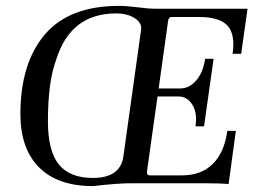

<svg xmlns="http://www.w3.org/2000/svg" viewBox="-20 -627 874 657"><path d="M377 -581.1Q221.2 -581.1 171.9 -421.9Q144 -346.7 144 -211.9Q144 -110.8 181.2 -64.5Q218.3 -18.1 297.9 -18.1Q390.6 -18.1 401.9 -89.8L462.9 -525.9Q465.8 -548.8 440.9 -564.9Q416 -581.1 377 -581.1ZM434.1 0Q380.9 0 297.9 9.8Q177.7 9.8 113.8 -54.2Q49.8 -118.2 49.8 -236.8Q49.8 -409.7 132.8 -508.3Q216.3 -606.9 387.2 -606.9Q413.1 -606.9 450.7 -602.1Q488.3 -597.2 509.8 -597.2H827.1L805.2 -442.9H775.9Q785.6 -510.7 757.8 -540Q730 -569.3 659.2 -568.8H567.9Q556.6 -568.8 555.2 -555.2L522.9 -324.2H595.2Q627.9 -324.2 651.4 -351.6Q674.8 -378.9 682.1 -425.8H710.9L678.2 -194.8H648.9Q655.8 -238.8 638.7 -268.1Q621.1 -296.9 590.8 -296.9H519L482.9 -40Q481.9 -26.9 492.2 -26.9H603Q668.9 -26.9 708.5 -66.4Q748 -106 757.8 -179.2H787.1L762.2 2.9Q736.3 0 674.8 0Z"/></svg>

Font: Unna-Italic
Style: Italic
Weight: 400
Italic angle: -8°
Designer: Jorge de Buen U.
Foundry: Omnibus-Type
Version: Version 2.006;PS 002.006;hotconv 1.0.70;makeotf.lib2.5.58329